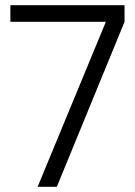

<svg xmlns="http://www.w3.org/2000/svg" viewBox="-20 -720 520 740"><path d="M388 -636H20V-700H460V-636L199 0H125Z"/></svg>

Font: PT Root UI
Style: Regular
Weight: 400
Designer: Vitaly Kuzmin
Foundry: ParaType Ltd.
Version: Version 2.001G